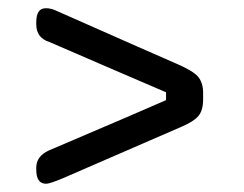

<svg xmlns="http://www.w3.org/2000/svg" viewBox="-20 -552 593 466"><path d="M473 -326V-311Q473 -284 461.5 -270.5Q450 -257 422 -245L134 -120Q101 -106 92 -106Q68 -106 68 -140V-145Q68 -173 99 -187Q329 -285 383 -309V-328Q332 -350 236.5 -391Q141 -432 100 -450Q68 -460 68 -493V-498Q68 -532 91 -532Q102 -532 112 -528Q365 -416 407 -398Q449 -380 461 -365.5Q473 -351 473 -326Z"/></svg>

Font: Merge One
Style: Regular
Weight: 400
Designer: Kosal Sen
Foundry: Philatype
Version: Version 1.001